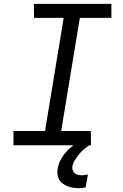

<svg xmlns="http://www.w3.org/2000/svg" viewBox="-20 -755 640 998"><path d="M453 0H50V-74H214L311 -662H157L156 -735H559V-662H395L298 -74H452ZM388 223Q373 223 358.5 220.5Q344 218 330 212.5Q316 207 305 198.5Q294 190 287 177.5Q280 165 278.5 150Q277 135 280 120Q285 91 302 64Q319 37 342.5 16Q366 -5 394.5 -20Q423 -35 452 -42L445 0Q429 10 415 22Q401 34 389.5 48.5Q378 63 368.5 78.5Q359 94 356 111Q355 122 358.5 131Q362 140 369.5 146Q377 152 386.5 154Q396 156 406 156Q414 156 421 155Q428 154 437 152L425 219Q416 221 406.5 222Q397 223 388 223Z"/></svg>

Font: Iosevka HT Extended
Style: Italic
Weight: 400
Width: 7
Italic angle: -9°
Monospace: yes
Designer: Belleve Invis
Foundry: Belleve Invis
Version: Version 32.3.0; ttfautohint (v1.8.4)